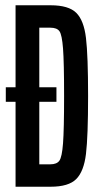

<svg xmlns="http://www.w3.org/2000/svg" viewBox="-20 -708 385 728"><path d="M39 -322H2V-377H39V-688H172Q240 -688 269 -659.5Q298 -631 306 -564Q314 -497 314 -344Q314 -191 306 -124.5Q298 -58 269 -29Q240 0 172 0H39ZM223 -344Q223 -472 219 -524Q215 -576 205.5 -589.5Q196 -603 171 -603H129V-377H194V-322H129V-85H171Q195 -85 205 -98.5Q215 -112 219 -164.5Q223 -217 223 -344Z"/></svg>

Font: Saira Ultra Condensed SemiBold
Style: Regular
Weight: 600
Width: 1
Designer: Hector Gatti with collaboration of the Omnibus-Type team
Foundry: Omnibus-Type
Version: Version 1.001; ttfautohint (v1.8)